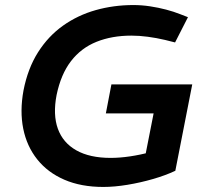

<svg xmlns="http://www.w3.org/2000/svg" viewBox="-20 -730 797 760"><path d="M389 10Q301 10 235 -18.5Q169 -47 127.5 -99Q86 -151 72 -220.5Q58 -290 73 -372Q90 -459 130.5 -523Q171 -587 229.5 -628.5Q288 -670 359 -690Q430 -710 508 -710Q541 -710 574 -705Q607 -700 637.5 -692Q668 -684 693 -674L724 -662L673 -562L633 -572Q599 -580 565 -584.5Q531 -589 500 -589Q423 -589 362 -564.5Q301 -540 261 -488Q221 -436 204 -354Q189 -276 209 -220.5Q229 -165 282 -135Q335 -105 418 -105Q454 -105 494.5 -111Q535 -117 576 -128L551 -93L588 -281H399L421 -396H741L674 -54Q636 -36 586 -21.5Q536 -7 484.5 1.5Q433 10 389 10Z"/></svg>

Font: REM Medium
Style: Italic
Weight: 500
Italic angle: -11°
Designer: Octavio Pardo
Foundry: Ashler Design
Version: Version 1.005;gftools[0.9.28]